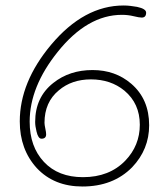

<svg xmlns="http://www.w3.org/2000/svg" viewBox="-20 -642 607 699"><path d="M280 37Q177 37 114 -30Q52 -98 52 -200Q52 -343 166 -479Q286 -622 430 -622Q443 -622 455 -620.5Q467 -619 479 -617Q512 -610 512 -596Q512 -578 496 -578Q487 -578 466.5 -583Q446 -588 424 -588Q298 -588 190 -453Q88 -326 88 -199Q88 -108 140 -52.5Q192 3 282 3Q378 3 436 -57Q489 -112 489 -188Q489 -265 433 -312Q383 -353 311 -353Q241 -353 194 -313Q142 -270 142 -195Q142 -188 145 -174Q148 -160 148 -153Q148 -137 131 -137Q119 -137 113 -163Q108 -183 108 -198Q108 -288 174 -340Q233 -387 317 -387Q400 -387 458 -337Q523 -281 523 -186Q523 -98 461 -33Q392 37 280 37Z"/></svg>

Font: Send Flowers
Style: Regular
Weight: 400
Designer: Robert E. Leuschke
Foundry: Robert E. Leuschke
Version: Version 1.010; ttfautohint (v1.8.4.7-5d5b)